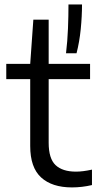

<svg xmlns="http://www.w3.org/2000/svg" viewBox="-20 -828 441 858"><path d="M301.5 9.5Q212.5 9.5 163.8 -35Q115 -79.5 115 -175.5V-474.5H8V-542.5H115L129 -740H197.5V-542.5H382.5V-474.5H197.5V-190Q197.5 -119 228.5 -90Q259.5 -61 319.5 -61Q350 -61 391 -70V-1Q346.5 9.5 301.5 9.5ZM275 -590Q281.5 -644 283.8 -700.8Q286 -757.5 286 -808H346.5Q346.5 -755.5 340.8 -697.8Q335 -640 322 -590Z"/></svg>

Font: Encode Sans SemiExpanded SemiExpanded
Style: Regular
Weight: 400
Width: 6
Designer: Multiple Designers
Foundry: Impallari Type
Version: Version 3.000; ttfautohint (v1.8.3) -l 8 -r 50 -G 200 -x 14 